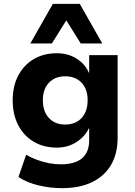

<svg xmlns="http://www.w3.org/2000/svg" viewBox="-20 -788 702 999"><path d="M302 191Q241 191 180.5 176.5Q120 162 76 133L116 17Q141 32 172 43.5Q203 55 235 61Q267 67 295 67Q370 67 407 35.5Q444 4 444 -59V-120H442Q422 -77 377.5 -48.5Q333 -20 276 -20Q207 -20 155.5 -50.5Q104 -81 75 -136.5Q46 -192 46 -266Q46 -340 75 -395Q104 -450 155.5 -480.5Q207 -511 276 -511Q334 -511 378.5 -483Q423 -455 442 -410H444V-501H592V-70Q592 11 558 69.5Q524 128 459.5 159.5Q395 191 302 191ZM319 -140Q373 -140 404.5 -174Q436 -208 436 -267Q436 -324 404.5 -357.5Q373 -391 319 -391Q266 -391 234.5 -357.5Q203 -324 203 -267Q203 -208 234.5 -174Q266 -140 319 -140ZM138 -562 255 -768H395L512 -562H400L325 -682L250 -562Z"/></svg>

Font: Nunito Sans 8pt ExtraBold
Style: Regular
Weight: 800
Version: Version 3.101;gftools[0.9.27]